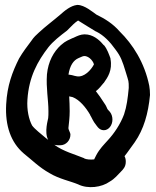

<svg xmlns="http://www.w3.org/2000/svg" viewBox="-20 -710 633 777"><path d="M360 -450V-449C348 -426 321 -397 292 -401L282 -403C276 -405 267 -407 259 -408H257C263 -445 277 -466 298 -475L312 -481C334 -491 357 -464 360 -450ZM401 -527H400C387 -543 365 -565 335 -570C317 -573 304 -569 290 -563L275 -556H274C260 -549 246 -545 227 -528C197 -501 175 -461 170 -409C166 -353 176 -307 176 -260C176 -249 176 -240 175 -232C175 -228 158 -175 175 -144C172 -146 169 -149 166 -151C146 -168 120 -188 110 -202C97 -226 88 -265 91 -307C97 -399 132 -462 176 -519C194 -542 223 -565 251 -586L276 -611C282 -617 290 -623 296 -627C322 -611 347 -595 369 -582H370C400 -567 425 -541 447 -510C469 -481 475 -464 489 -418C501 -378 501 -384 501 -354C497 -312 493 -280 482 -247C467 -207 442 -170 416 -142C401 -125 383 -108 369 -81L361 -65C347 -63 327 -65 321 -69H320V-70C281 -86 237 -97 200 -124C205 -123 211 -122 217 -122H223C248 -122 265 -143 265 -165C265 -174 256 -185 257 -193C259 -212 262 -235 262 -260C262 -281 261 -301 260 -320C264 -319 268 -318 274 -317C302 -306 327 -276 345 -245V-244C352 -233 356 -220 369 -204L376 -195C382 -188 390 -183 400 -183C420 -183 435 -203 435 -226C435 -237 432 -248 425 -257L416 -267C412 -272 413 -278 399 -297C390 -311 380 -326 368 -341C380 -350 390 -363 400 -375H401V-376C415 -396 436 -425 427 -472V-474C421 -490 414 -511 401 -527ZM587 -327C587 -340 586 -351 584 -363C565 -457 517 -531 464 -583C437 -614 405 -634 370 -651C357 -660 322 -690 294 -690H292C266 -687 242 -667 223 -650C195 -626 165 -604 137 -578C128 -570 116 -559 107 -545C92 -525 72 -499 57 -473C30 -419 9 -364 5 -288C0 -200 25 -133 75 -90L76 -89C109 -63 138 -33 181 -9C219 14 265 23 296 36C336 56 392 48 424 25C445 13 457 -3 469 -15C478 -24 489 -35 489 -55C489 -64 488 -70 484 -78C497 -94 510 -114 525 -134C562 -187 580 -251 587 -325Z"/></svg>

Font: Stray Cat
Style: BlkCn
Weight: 900
Version: Version 1.0